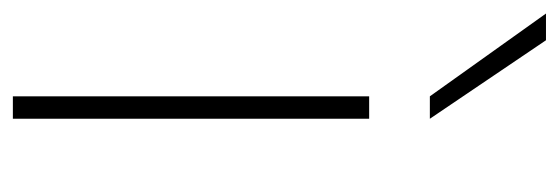

<svg xmlns="http://www.w3.org/2000/svg" viewBox="-332 -550 848 291"><g transform="rotate(90 91.5 -404.0)"><path d="M91.5 0V-540H125.5V0ZM91.5 -632 -34 -808H6.5L125.5 -632Z"/></g></svg>

Font: Encode Sans Semi Expanded Thin
Style: Regular
Weight: 250
Width: 6
Designer: Multiple Designers
Foundry: Impallari Type
Version: Version 2.000